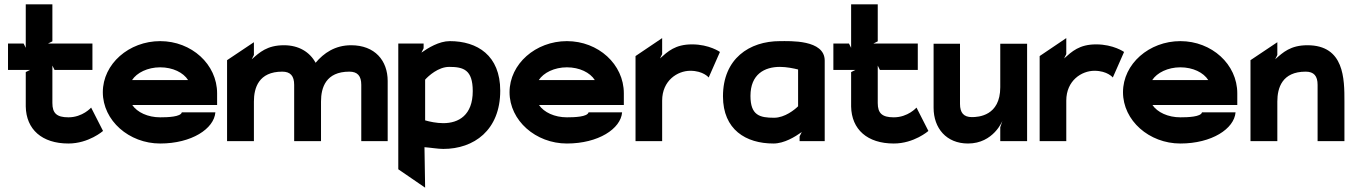

<svg xmlns="http://www.w3.org/2000/svg" viewBox="-20 -652 6267 887"><path d="M17 -329H119L99 -319V-160C101 -54 174 11 296 11C390 11 456 -47 456 -47L401 -155C401 -155 362 -110 296 -110C242 -110 222 -129 222 -176V-349L232 -329H407V-451H202L222 -461V-632H99V-431L89 -451H17Z M455 -226C455 -95 576 11 720 11C865 11 969 -57 975 -133H820C815 -112 755 -110 720 -110C663 -110 614 -133 591 -167H983V-221C983 -355 865 -462 720 -462C576 -462 455 -357 455 -226ZM590 -282C612 -316 662 -341 720 -341C778 -341 827 -317 849 -282Z M1029 0H1153V-183C1153 -246 1175 -321 1284 -321C1322 -321 1339 -301 1339 -260V0H1463V-183C1463 -247 1485 -321 1594 -321C1632 -321 1649 -301 1649 -260V0H1771V-278C1771 -372 1712 -443 1602 -443C1528 -443 1476 -407 1438 -362C1411 -412 1360 -443 1292 -443C1214 -443 1179 -410 1143 -378L1153 -398V-457L1029 -374Z M1820 130 1944 215 1941 28C1969 30 2003 36 2028 36C2169 36 2291 -50 2291 -233C2291 -396 2185 -462 2058 -462C2008 -462 1957 -430 1927 -409L1937 -429V-451H1820ZM1944 -96V-284C1959 -301 2005 -343 2055 -343C2121 -343 2164 -330 2164 -231C2164 -120 2099 -83 2028 -83C1997 -83 1964 -90 1944 -96Z M2334 -226C2334 -95 2455 11 2599 11C2744 11 2848 -57 2854 -133H2699C2694 -112 2634 -110 2599 -110C2542 -110 2493 -133 2470 -167H2862V-221C2862 -355 2744 -462 2599 -462C2455 -462 2334 -357 2334 -226ZM2469 -282C2491 -316 2541 -341 2599 -341C2657 -341 2706 -317 2728 -282Z M3306 -412C3306 -412 3257 -447 3177 -447C3099 -447 3065 -414 3029 -382L3039 -402V-476L2916 -393V0H3039V-187C3039 -280 3110 -325 3169 -325C3229 -325 3254 -294 3254 -294Z M3320 -207C3320 -53 3426 11 3553 11C3603 11 3653 -20 3684 -42L3674 -22V0H3790V-372C3790 -470 3628 -462 3583 -462C3442 -462 3320 -381 3320 -207ZM3447 -209C3447 -309 3512 -343 3583 -343C3614 -343 3647 -336 3667 -331V-161C3652 -146 3606 -108 3556 -108C3490 -108 3447 -119 3447 -209Z M3830 -329H3932L3912 -319V-160C3914 -54 3987 11 4109 11C4203 11 4269 -47 4269 -47L4214 -155C4214 -155 4175 -110 4109 -110C4055 -110 4035 -129 4035 -176V-349L4045 -329H4220V-451H4015L4035 -461V-632H3912V-431L3902 -451H3830Z M4293 -154C4293 -60 4352 11 4452 11C4570 11 4611 -94 4611 -94L4601 -64V0H4725V-450H4601V-249C4601 -116 4499 -111 4470 -111C4432 -111 4415 -131 4415 -172V-450H4293Z M5173 -412C5173 -412 5124 -447 5044 -447C4966 -447 4932 -414 4896 -382L4906 -402V-476L4783 -393V0H4906V-187C4906 -280 4977 -325 5036 -325C5096 -325 5121 -294 5121 -294Z M5168 -226C5168 -95 5289 11 5433 11C5578 11 5682 -57 5688 -133H5533C5528 -112 5468 -110 5433 -110C5376 -110 5327 -133 5304 -167H5696V-221C5696 -355 5578 -462 5433 -462C5289 -462 5168 -357 5168 -226ZM5303 -282C5325 -316 5375 -341 5433 -341C5491 -341 5540 -317 5562 -282Z M5757 0H5881V-183C5881 -246 5903 -321 6012 -321C6050 -321 6067 -301 6067 -260V0H6191V-183C6191 -287 6191 -443 6020 -443C5942 -443 5907 -410 5871 -378L5881 -398V-457L5757 -374Z"/></svg>

Font: Charger EcoBlack
Style: Black
Weight: 1000
Designer: Jasper
Foundry: Cannot Into Space Fonts
Version: Version 1.1